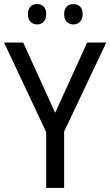

<svg xmlns="http://www.w3.org/2000/svg" viewBox="-20 -923 542 943"><path d="M117 -854C117 -820 137 -803 162 -803C187 -803 207 -820 207 -854C207 -888 187 -903 162 -903C137 -903 117 -888 117 -854ZM295 -854C295 -820 315 -803 340 -803C365 -803 386 -820 386 -854C386 -888 365 -903 340 -903C316 -903 295 -888 295 -854ZM251 -369 94 -714H0L207 -274V0H295V-277L502 -714H408Z"/></svg>

Font: Noto Sans Arabic UI SmCn
Style: Regular
Weight: 400
Width: 4
Designer: Monotype Design Team, Nadine Chahine and Nizar Qandah
Foundry: Monotype Imaging Inc.
Version: Version 2.010